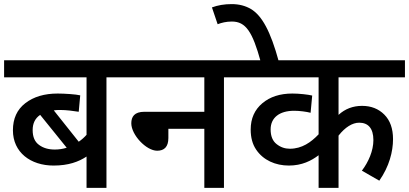

<svg xmlns="http://www.w3.org/2000/svg" viewBox="-20 -916 1994 936"><path d="M599.1 -622.1H0V-539.1H401.9V-258.8C391.6 -247.1 378.9 -235.4 363.8 -225.1L242.2 -377.9C251.5 -379.4 261.2 -379.9 272 -379.9C305.2 -379.9 337.9 -375 363.8 -371.1L371.1 -451.2C359.9 -453.6 343.3 -456.1 321.3 -457.5C299.3 -459 279.3 -460 261.2 -460C196.3 -460 144 -444.3 103.5 -413.1C63 -381.8 43 -337.9 43 -280.8C43 -173.3 128.9 -108.9 241.2 -108.9C314 -108.9 363.3 -127.4 401.9 -152.8V0H499V-539.1H599.1ZM139.2 -282.2C139.2 -314.9 151.4 -339.4 175.8 -356L305.2 -195.8C286.1 -189.9 267.1 -187 247.1 -187C216.3 -187 190.9 -194.3 170.4 -209.5C149.4 -224.6 139.2 -248.5 139.2 -282.2Z M585 -539.1H976.1V-371.1H684.1C634.8 -371.1 620.1 -346.7 620.1 -314.9C620.1 -258.3 692.9 -181.2 746.1 -181.2C780.8 -181.2 800.8 -200.2 800.8 -243.2V-288.1H976.1V0H1071.8V-539.1H1172.9V-622.1H585Z M1954.1 -622.1H1159.2V-539.1H1533.2V-261.2C1496.1 -222.2 1451.7 -190.9 1393.1 -190.9C1369.1 -190.9 1347.7 -198.2 1328.6 -213.4C1309.1 -228.5 1299.3 -252.4 1299.3 -285.2C1299.3 -342.3 1342.3 -376 1414.1 -376C1439.5 -376 1474.1 -371.6 1494.1 -366.2L1502 -450.2C1491.7 -452.6 1477.1 -455.1 1458 -457C1439 -459 1421.4 -460 1405.3 -460C1345.2 -460 1296.4 -444.3 1258.8 -412.6C1221.2 -380.9 1202.1 -338.4 1202.1 -284.2C1202.1 -245.6 1210.9 -212.9 1228.5 -187C1263.2 -134.8 1323.2 -108.9 1388.2 -108.9C1452.1 -108.9 1497.6 -132.3 1533.2 -159.2V0H1630.4V-254.9C1662.1 -295.4 1697.8 -317.9 1731 -317.9C1773.9 -317.9 1800.3 -291.5 1800.3 -232.9C1800.3 -180.7 1775.9 -125.5 1744.1 -84L1829.1 -35.2C1877.4 -104 1896 -176.8 1896 -237.8C1896 -289.1 1881.8 -329.1 1853.5 -357.4C1825.2 -385.7 1789.1 -399.9 1745.1 -399.9C1700.7 -399.9 1662.1 -385.3 1630.4 -356V-539.1H1954.1Z M1339.4 -615.2C1319.3 -689 1298.3 -746.6 1276.4 -787.1C1254.9 -827.6 1230.5 -856 1203.1 -872.1C1175.8 -888.2 1144.5 -896 1109.4 -896C1073.7 -896 1042 -890.6 1013.2 -879.9L1041 -797.9C1060.1 -805.2 1082.5 -811 1110.4 -811C1178.2 -811 1210.9 -761.2 1251 -615.2Z"/></svg>

Font: Noto Reveo Sans
Style: Regular
Weight: 500
Designer: Monotype Design Team
Foundry: Monotype Imaging Inc.
Version: Version 2.007